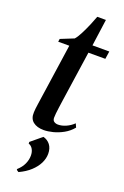

<svg xmlns="http://www.w3.org/2000/svg" viewBox="-174 -705 660 1024"><g transform="rotate(20 156.0 -193.0)"><path d="M169 -177.5Q165 -149.5 162.2 -129.2Q159.5 -109 158 -95Q156.5 -81 156.5 -70.5Q156.5 -55 166 -48.8Q175.5 -42.5 188.5 -42.5Q210 -42.5 233.2 -52.8Q256.5 -63 275.5 -81.5L285 -60.5Q264 -35 235.5 -19.2Q207 -3.5 178.2 3.8Q149.5 11 126.5 11Q88 11 65.8 -6.8Q43.5 -24.5 45.5 -60.5Q45.5 -68 47 -81Q48.5 -94 51 -111Q53.5 -128 56.5 -149Q59.5 -170 63 -193L101.5 -458.5H38.5L41 -475L115.5 -505Q127.5 -518 141.8 -545.8Q156 -573.5 168.8 -603.5Q181.5 -633.5 189 -654.5H238L217 -502.5H312.5L306 -458.5H210ZM77 267.5 65 259.5V254.5Q88 234 98.8 210.2Q109.5 186.5 109.5 162.5Q109.5 142 100.8 126.5Q92 111 76.5 106V96.5L138 45.5Q162.5 51.5 177.8 71.2Q193 91 193 122Q193 149 179.8 175.8Q166.5 202.5 140.8 226.2Q115 250 77 267.5Z"/></g></svg>

Font: Merriweather 144pt Medium
Style: Italic
Weight: 500
Italic angle: -7.8°
Version: Version 2.101